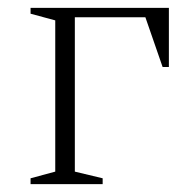

<svg xmlns="http://www.w3.org/2000/svg" viewBox="-20 -470 471 490"><path d="M121 -418 58 -435V-450H411V-299H395L351 -426H171V-32L242 -15V0H58V-15L121 -32Z"/></svg>

Font: Spectral ExtraLight
Style: Regular
Weight: 275
Designer: Jean-Baptiste Levee
Foundry: Production Type
Version: Version 2.001